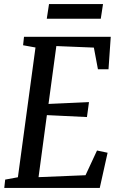

<svg xmlns="http://www.w3.org/2000/svg" viewBox="-20 -924 586 944"><path d="M1 0 5.5 -41 68 -52.5 154.5 -690.5 93.5 -701.5 98 -743H524.5L513.5 -583.5H461.5L441.5 -690L257 -697.5L218.5 -413L417.5 -422L407.5 -348.5L210.5 -358L169.5 -53L400.5 -62.5L457 -184L509 -173L470.5 0ZM221 -904H486.5L475.5 -832H210Z"/></svg>

Font: Merriweather 24pt SemiCondensed
Style: Italic
Weight: 400
Width: 4
Italic angle: -7.8°
Designer: Eben Sorkin
Foundry: Eben Sorkin
Version: Version 2.101